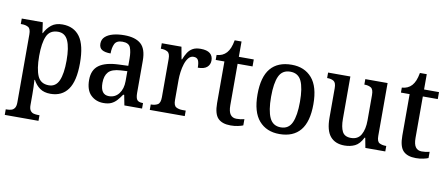

<svg xmlns="http://www.w3.org/2000/svg" viewBox="-75 -970 3547 1519"><g transform="rotate(10 1698.0 -210.5)"><path d="M15 238V193H24Q42 193 58.5 188.5Q75 184 85.5 169Q96 154 96 123V-423Q96 -468 75.5 -480Q55 -492 25 -492H15V-536H184L196 -451H199Q220 -493 253.5 -519.5Q287 -546 341 -546Q433 -546 481.5 -479.5Q530 -413 530 -268Q530 -124 481.5 -56.5Q433 11 341 11Q289 11 255.5 -13Q222 -37 202 -76H198Q200 -50 201 -18Q202 14 202 39V127Q202 156 212.5 170.5Q223 185 239.5 189Q256 193 274 193H286V238ZM317 -53Q373 -53 397.5 -108.5Q422 -164 422 -270Q422 -375 397.5 -429Q373 -483 317 -483Q251 -483 226.5 -428Q202 -373 202 -269Q202 -164 226.5 -108.5Q251 -53 317 -53Z M767 10Q706 10 665 -29.5Q624 -69 624 -151Q624 -231 676 -269Q728 -307 833 -311L910 -314V-373Q910 -427 896.5 -460.5Q883 -494 832 -494Q785 -494 770 -463.5Q755 -433 755 -386Q709 -386 685.5 -400.5Q662 -415 662 -449Q662 -483 685.5 -504.5Q709 -526 748.5 -536.5Q788 -547 838 -547Q926 -547 971 -508Q1016 -469 1016 -374V-116Q1016 -74 1028.5 -59Q1041 -44 1073 -44H1076V0H934L918 -82H910Q891 -54 872.5 -33.5Q854 -13 829.5 -1.5Q805 10 767 10ZM800 -51Q850 -51 880 -90Q910 -129 910 -191V-271L857 -268Q787 -264 759.5 -233.5Q732 -203 732 -146Q732 -51 800 -51Z M1138 0V-44H1141Q1172 -44 1193.5 -56.5Q1215 -69 1215 -116V-424Q1215 -468 1194 -480Q1173 -492 1143 -492H1140V-536H1298L1316 -438H1320Q1332 -469 1347.5 -493.5Q1363 -518 1387.5 -532Q1412 -546 1451 -546Q1502 -546 1526.5 -526Q1551 -506 1551 -470Q1551 -436 1527.5 -415.5Q1504 -395 1454 -395Q1454 -436 1444 -455Q1434 -474 1407 -474Q1383 -474 1366.5 -454Q1350 -434 1340 -403Q1330 -372 1325.5 -337.5Q1321 -303 1321 -274V-111Q1321 -67 1342 -55.5Q1363 -44 1393 -44H1419V0Z M1788 10Q1720 10 1686.5 -24.5Q1653 -59 1653 -146V-480H1583V-520Q1632 -523 1662 -556Q1677 -573 1687 -597Q1697 -621 1704 -659H1759V-536H1879V-480H1759V-147Q1759 -96 1776 -73Q1793 -50 1825 -50Q1843 -50 1858 -52Q1873 -54 1888 -58V-8Q1875 -2 1847.5 4Q1820 10 1788 10Z M2180 10Q2076 10 2016 -59Q1956 -128 1956 -269Q1956 -410 2013.5 -478.5Q2071 -547 2183 -547Q2286 -547 2345.5 -478.5Q2405 -410 2405 -269Q2405 -128 2348 -59Q2291 10 2180 10ZM2182 -44Q2245 -44 2271 -101.5Q2297 -159 2297 -269Q2297 -380 2271 -435.5Q2245 -491 2181 -491Q2117 -491 2091 -435.5Q2065 -380 2065 -269Q2065 -159 2091.5 -101.5Q2118 -44 2182 -44Z M2703 10Q2628 10 2588.5 -37Q2549 -84 2549 -186V-423Q2549 -467 2529.5 -479.5Q2510 -492 2479 -492H2476V-536H2655V-196Q2655 -130 2673.5 -94Q2692 -58 2743 -58Q2799 -58 2824 -102Q2849 -146 2849 -218V-421Q2849 -468 2828 -480Q2807 -492 2778 -492H2775V-536H2954V-111Q2954 -66 2975 -55Q2996 -44 3026 -44H3030V0H2870L2855 -79H2850Q2823 -25 2786 -7.5Q2749 10 2703 10Z M3276 10Q3208 10 3174.5 -24.5Q3141 -59 3141 -146V-480H3071V-520Q3120 -523 3150 -556Q3165 -573 3175 -597Q3185 -621 3192 -659H3247V-536H3367V-480H3247V-147Q3247 -96 3264 -73Q3281 -50 3313 -50Q3331 -50 3346 -52Q3361 -54 3376 -58V-8Q3363 -2 3335.5 4Q3308 10 3276 10Z"/></g></svg>

Font: Noto Serif Bengali SemiCondensed Medium
Style: Regular
Weight: 500
Width: 4
Designer: Juan Bruce, Universal Thirst, Indian Type Foundry and the Monotype Design Team.
Foundry: Monotype Imaging Inc.
Version: Version 2.003; ttfautohint (v1.8.4.7-5d5b)